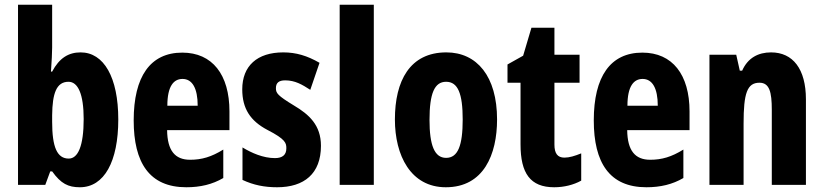

<svg xmlns="http://www.w3.org/2000/svg" viewBox="-20 -780 3475 810"><path d="M200 -579V-760H56V0H171L192 -57H200C237 -5 268 10 317 10C420 10 479 -99 479 -276C479 -454 418 -559 320 -559C269 -559 230 -535 200 -478H195C198 -521 200 -558 200 -579ZM269 -435C309 -435 333 -383 333 -278C333 -164 309 -111 270 -111C221 -111 200 -159 200 -266V-294C201 -386 218 -435 269 -435Z M749 -558C614 -558 544 -457 544 -272C544 -94 610 10 766 10C825 10 876 -2 922 -29V-149C872 -118 831 -106 782 -106C718 -106 686 -145 685 -231H948V-310C948 -465 876 -558 749 -558ZM750 -447C791 -447 814 -408 814 -334H686C686 -417 713 -447 750 -447Z M1334 -165C1334 -252 1284 -297 1220 -335C1151 -377 1144 -387 1144 -408C1144 -431 1157 -441 1183 -441C1225 -441 1255 -423 1289 -401L1328 -515C1276 -545 1229 -559 1175 -559C1065 -559 1002 -502 1002 -403C1002 -322 1036 -270 1108 -232C1186 -192 1188 -176 1188 -154C1188 -127 1172 -113 1140 -113C1090 -113 1041 -135 1003 -158V-21C1050 1 1096 10 1149 10C1263 10 1334 -47 1334 -165Z M1557 0V-760H1413V0Z M2077 -276C2077 -458 1992 -559 1863 -559C1709 -559 1646 -439 1646 -276C1646 -125 1712 10 1861 10C2021 10 2077 -129 2077 -276ZM1792 -274C1792 -386 1813 -435 1862 -435C1912 -435 1932 -385 1932 -276C1932 -166 1912 -114 1862 -114C1813 -114 1792 -167 1792 -274Z M2361 -115C2332 -115 2319 -133 2319 -170V-431H2425V-549H2319V-663H2222L2187 -545L2121 -508V-431H2176V-171C2176 -49 2217 10 2318 10C2359 10 2400 0 2432 -18V-133C2405 -122 2382 -115 2361 -115Z M2690 -558C2555 -558 2485 -457 2485 -272C2485 -94 2551 10 2707 10C2766 10 2817 -2 2863 -29V-149C2813 -118 2772 -106 2723 -106C2659 -106 2627 -145 2626 -231H2889V-310C2889 -465 2817 -558 2690 -558ZM2691 -447C2732 -447 2755 -408 2755 -334H2627C2627 -417 2654 -447 2691 -447Z M3233 -559C3179 -559 3135 -536 3111 -482H3101L3086 -549H2973V0H3117V-259C3117 -387 3132 -431 3184 -431C3226 -431 3236 -392 3236 -317V0H3380V-361C3380 -489 3325 -559 3233 -559Z"/></svg>

Font: Noto Sans Gurmukhi UI ExtraCondensed ExtraBold
Style: Regular
Weight: 800
Width: 2
Designer: Jelle Bosma - Monotype Design Team
Foundry: Monotype Imaging Inc.
Version: Version 2.004